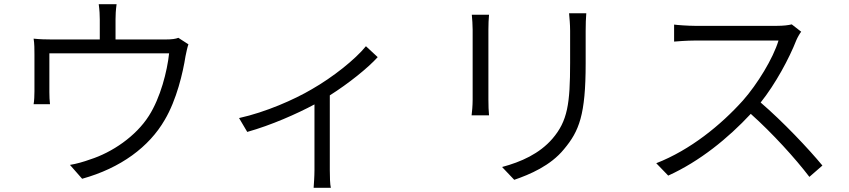

<svg xmlns="http://www.w3.org/2000/svg" viewBox="-20 -818 4040 914"><path d="M829 -638C817 -633 799 -630 763 -630H530V-726C530 -745 531 -769 535 -798H450C454 -769 455 -745 455 -726V-630H232C198 -630 168 -631 140 -634C144 -612 144 -580 144 -559V-383C144 -365 143 -338 140 -322H218C216 -337 215 -362 215 -379V-564H785C776 -479 744 -353 689 -267C627 -169 513 -92 409 -59C379 -48 344 -38 313 -33L371 33C555 -18 690 -119 764 -247C821 -343 851 -473 863 -550C867 -569 872 -594 877 -607Z M1722 -598C1671 -535 1564 -450 1464 -393C1381 -344 1245 -284 1118 -256L1157 -190C1271 -222 1393 -276 1477 -321V-8C1477 22 1474 61 1473 76H1555C1551 61 1550 22 1550 -8V-364C1640 -421 1731 -494 1778 -546Z M2226 -748C2228 -730 2230 -695 2230 -677V-344C2230 -315 2227 -284 2225 -269H2308C2306 -286 2305 -318 2305 -344V-677C2305 -699 2306 -730 2308 -748ZM2689 -755C2691 -731 2694 -704 2694 -671V-519C2694 -324 2682 -242 2610 -158C2548 -86 2460 -47 2370 -23L2428 38C2501 13 2601 -29 2665 -108C2737 -194 2768 -271 2768 -516V-671C2768 -704 2769 -731 2771 -755Z M3749 -702C3734 -698 3709 -695 3679 -695H3287C3256 -695 3200 -699 3189 -701V-620C3198 -621 3252 -625 3287 -625H3686C3660 -539 3585 -417 3517 -340C3412 -223 3266 -104 3104 -41L3161 18C3311 -50 3446 -160 3554 -276C3657 -184 3766 -64 3833 24L3895 -30C3829 -110 3707 -239 3601 -330C3672 -419 3737 -540 3771 -627C3776 -639 3788 -660 3794 -667Z"/></svg>

Font: Noto Sans CJK JP DemiLight
Style: Regular
Weight: 350
Designer: Ryoko NISHIZUKA (kana & ideographs); Paul D. Hunt (Latin, Greek & Cyrillic); Wenlong ZHANG (bopomofo); Sandoll Communica
Foundry: Adobe Systems Incorporated
Version: Version 1.004;PS 1.004;hotconv 1.0.82;makeotf.lib2.5.63406